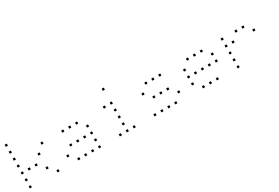

<svg xmlns="http://www.w3.org/2000/svg" viewBox="56 -1550 3487 2400"><g transform="rotate(-30 1800.0 -350.0)"><path d="M36 -665Q35 -665 35 -665Q35 -665 35 -664V-636Q35 -635 35 -635Q35 -635 36 -635H64Q65 -635 65 -635Q65 -635 65 -636V-664Q65 -665 65 -665Q65 -665 64 -665ZM36 -565Q35 -565 35 -565Q35 -565 35 -564V-536Q35 -535 35 -535Q35 -535 36 -535H64Q65 -535 65 -535Q65 -535 65 -536V-564Q65 -565 65 -565Q65 -565 64 -565ZM36 -465Q35 -465 35 -465Q35 -465 35 -464V-436Q35 -435 35 -435Q35 -435 36 -435H64Q65 -435 65 -435Q65 -435 65 -436V-464Q65 -465 65 -465Q65 -465 64 -465ZM436 -465Q435 -465 435 -465Q435 -465 435 -464V-436Q435 -435 435 -435Q435 -435 436 -435H464Q465 -435 465 -435Q465 -435 465 -436V-464Q465 -465 465 -465Q465 -465 464 -465ZM36 -365Q35 -365 35 -365Q35 -365 35 -364V-336Q35 -335 35 -335Q35 -335 36 -335H64Q65 -335 65 -335Q65 -335 65 -336V-364Q65 -365 65 -365Q65 -365 64 -365ZM336 -365Q335 -365 335 -365Q335 -365 335 -364V-336Q335 -335 335 -335Q335 -335 336 -335H364Q365 -335 365 -335Q365 -335 365 -336V-364Q365 -365 365 -365Q365 -365 364 -365ZM36 -265Q35 -265 35 -265Q35 -265 35 -264V-236Q35 -235 35 -235Q35 -235 36 -235H64Q65 -235 65 -235Q65 -235 65 -236V-264Q65 -265 65 -265Q65 -265 64 -265ZM136 -265Q135 -265 135 -265Q135 -265 135 -264V-236Q135 -235 135 -235Q135 -235 136 -235H164Q165 -235 165 -235Q165 -235 165 -236V-264Q165 -265 165 -265Q165 -265 164 -265ZM236 -265Q235 -265 235 -265Q235 -265 235 -264V-236Q235 -235 235 -235Q235 -235 236 -235H264Q265 -235 265 -235Q265 -235 265 -236V-264Q265 -265 265 -265Q265 -265 264 -265ZM36 -165Q35 -165 35 -165Q35 -165 35 -164V-136Q35 -135 35 -135Q35 -135 36 -135H64Q65 -135 65 -135Q65 -135 65 -136V-164Q65 -165 65 -165Q65 -165 64 -165ZM336 -165Q335 -165 335 -165Q335 -165 335 -164V-136Q335 -135 335 -135Q335 -135 336 -135H364Q365 -135 365 -135Q365 -135 365 -136V-164Q365 -165 365 -165Q365 -165 364 -165ZM36 -65Q35 -65 35 -65Q35 -65 35 -64V-36Q35 -35 35 -35Q35 -35 36 -35H64Q65 -35 65 -35Q65 -35 65 -36V-64Q65 -65 65 -65Q65 -65 64 -65ZM436 -65Q435 -65 435 -65Q435 -65 435 -64V-36Q435 -35 435 -35Q435 -35 436 -35H464Q465 -35 465 -35Q465 -35 465 -36V-64Q465 -65 465 -65Q465 -65 464 -65Z M736 -465Q735 -465 735 -465Q735 -465 735 -464V-436Q735 -435 735 -435Q735 -435 736 -435H764Q765 -435 765 -435Q765 -435 765 -436V-464Q765 -465 765 -465Q765 -465 764 -465ZM836 -465Q835 -465 835 -465Q835 -465 835 -464V-436Q835 -435 835 -435Q835 -435 836 -435H864Q865 -435 865 -435Q865 -435 865 -436V-464Q865 -465 865 -465Q865 -465 864 -465ZM936 -465Q935 -465 935 -465Q935 -465 935 -464V-436Q935 -435 935 -435Q935 -435 936 -435H964Q965 -435 965 -435Q965 -435 965 -436V-464Q965 -465 965 -465Q965 -465 964 -465ZM1036 -365Q1035 -365 1035 -365Q1035 -365 1035 -364V-336Q1035 -335 1035 -335Q1035 -335 1036 -335H1064Q1065 -335 1065 -335Q1065 -335 1065 -336V-364Q1065 -365 1065 -365Q1065 -365 1064 -365ZM736 -265Q735 -265 735 -265Q735 -265 735 -264V-236Q735 -235 735 -235Q735 -235 736 -235H764Q765 -235 765 -235Q765 -235 765 -236V-264Q765 -265 765 -265Q765 -265 764 -265ZM836 -265Q835 -265 835 -265Q835 -265 835 -264V-236Q835 -235 835 -235Q835 -235 836 -235H864Q865 -235 865 -235Q865 -235 865 -236V-264Q865 -265 865 -265Q865 -265 864 -265ZM936 -265Q935 -265 935 -265Q935 -265 935 -264V-236Q935 -235 935 -235Q935 -235 936 -235H964Q965 -235 965 -235Q965 -235 965 -236V-264Q965 -265 965 -265Q965 -265 964 -265ZM1036 -265Q1035 -265 1035 -265Q1035 -265 1035 -264V-236Q1035 -235 1035 -235Q1035 -235 1036 -235H1064Q1065 -235 1065 -235Q1065 -235 1065 -236V-264Q1065 -265 1065 -265Q1065 -265 1064 -265ZM636 -165Q635 -165 635 -165Q635 -165 635 -164V-136Q635 -135 635 -135Q635 -135 636 -135H664Q665 -135 665 -135Q665 -135 665 -136V-164Q665 -165 665 -165Q665 -165 664 -165ZM1036 -165Q1035 -165 1035 -165Q1035 -165 1035 -164V-136Q1035 -135 1035 -135Q1035 -135 1036 -135H1064Q1065 -135 1065 -135Q1065 -135 1065 -136V-164Q1065 -165 1065 -165Q1065 -165 1064 -165ZM736 -65Q735 -65 735 -65Q735 -65 735 -64V-36Q735 -35 735 -35Q735 -35 736 -35H764Q765 -35 765 -35Q765 -35 765 -36V-64Q765 -65 765 -65Q765 -65 764 -65ZM836 -65Q835 -65 835 -65Q835 -65 835 -64V-36Q835 -35 835 -35Q835 -35 836 -35H864Q865 -35 865 -35Q865 -35 865 -36V-64Q865 -65 865 -65Q865 -65 864 -65ZM936 -65Q935 -65 935 -65Q935 -65 935 -64V-36Q935 -35 935 -35Q935 -35 936 -35H964Q965 -35 965 -35Q965 -35 965 -36V-64Q965 -65 965 -65Q965 -65 964 -65ZM1036 -65Q1035 -65 1035 -65Q1035 -65 1035 -64V-36Q1035 -35 1035 -35Q1035 -35 1036 -35H1064Q1065 -35 1065 -35Q1065 -35 1065 -36V-64Q1065 -65 1065 -65Q1065 -65 1064 -65Z M1436 -665Q1435 -665 1435 -665Q1435 -665 1435 -664V-636Q1435 -635 1435 -635Q1435 -635 1436 -635H1464Q1465 -635 1465 -635Q1465 -635 1465 -636V-664Q1465 -665 1465 -665Q1465 -665 1464 -665ZM1336 -465Q1335 -465 1335 -465Q1335 -465 1335 -464V-436Q1335 -435 1335 -435Q1335 -435 1336 -435H1364Q1365 -435 1365 -435Q1365 -435 1365 -436V-464Q1365 -465 1365 -465Q1365 -465 1364 -465ZM1436 -465Q1435 -465 1435 -465Q1435 -465 1435 -464V-436Q1435 -435 1435 -435Q1435 -435 1436 -435H1464Q1465 -435 1465 -435Q1465 -435 1465 -436V-464Q1465 -465 1465 -465Q1465 -465 1464 -465ZM1436 -365Q1435 -365 1435 -365Q1435 -365 1435 -364V-336Q1435 -335 1435 -335Q1435 -335 1436 -335H1464Q1465 -335 1465 -335Q1465 -335 1465 -336V-364Q1465 -365 1465 -365Q1465 -365 1464 -365ZM1436 -265Q1435 -265 1435 -265Q1435 -265 1435 -264V-236Q1435 -235 1435 -235Q1435 -235 1436 -235H1464Q1465 -235 1465 -235Q1465 -235 1465 -236V-264Q1465 -265 1465 -265Q1465 -265 1464 -265ZM1436 -165Q1435 -165 1435 -165Q1435 -165 1435 -164V-136Q1435 -135 1435 -135Q1435 -135 1436 -135H1464Q1465 -135 1465 -135Q1465 -135 1465 -136V-164Q1465 -165 1465 -165Q1465 -165 1464 -165ZM1336 -65Q1335 -65 1335 -65Q1335 -65 1335 -64V-36Q1335 -35 1335 -35Q1335 -35 1336 -35H1364Q1365 -35 1365 -35Q1365 -35 1365 -36V-64Q1365 -65 1365 -65Q1365 -65 1364 -65ZM1436 -65Q1435 -65 1435 -65Q1435 -65 1435 -64V-36Q1435 -35 1435 -35Q1435 -35 1436 -35H1464Q1465 -35 1465 -35Q1465 -35 1465 -36V-64Q1465 -65 1465 -65Q1465 -65 1464 -65ZM1536 -65Q1535 -65 1535 -65Q1535 -65 1535 -64V-36Q1535 -35 1535 -35Q1535 -35 1536 -35H1564Q1565 -35 1565 -35Q1565 -35 1565 -36V-64Q1565 -65 1565 -65Q1565 -65 1564 -65Z M1936 -465Q1935 -465 1935 -465Q1935 -465 1935 -464V-436Q1935 -435 1935 -435Q1935 -435 1936 -435H1964Q1965 -435 1965 -435Q1965 -435 1965 -436V-464Q1965 -465 1965 -465Q1965 -465 1964 -465ZM2036 -465Q2035 -465 2035 -465Q2035 -465 2035 -464V-436Q2035 -435 2035 -435Q2035 -435 2036 -435H2064Q2065 -435 2065 -435Q2065 -435 2065 -436V-464Q2065 -465 2065 -465Q2065 -465 2064 -465ZM2136 -465Q2135 -465 2135 -465Q2135 -465 2135 -464V-436Q2135 -435 2135 -435Q2135 -435 2136 -435H2164Q2165 -435 2165 -435Q2165 -435 2165 -436V-464Q2165 -465 2165 -465Q2165 -465 2164 -465ZM1836 -365Q1835 -365 1835 -365Q1835 -365 1835 -364V-336Q1835 -335 1835 -335Q1835 -335 1836 -335H1864Q1865 -335 1865 -335Q1865 -335 1865 -336V-364Q1865 -365 1865 -365Q1865 -365 1864 -365ZM1936 -265Q1935 -265 1935 -265Q1935 -265 1935 -264V-236Q1935 -235 1935 -235Q1935 -235 1936 -235H1964Q1965 -235 1965 -235Q1965 -235 1965 -236V-264Q1965 -265 1965 -265Q1965 -265 1964 -265ZM2036 -265Q2035 -265 2035 -265Q2035 -265 2035 -264V-236Q2035 -235 2035 -235Q2035 -235 2036 -235H2064Q2065 -235 2065 -235Q2065 -235 2065 -236V-264Q2065 -265 2065 -265Q2065 -265 2064 -265ZM2136 -265Q2135 -265 2135 -265Q2135 -265 2135 -264V-236Q2135 -235 2135 -235Q2135 -235 2136 -235H2164Q2165 -235 2165 -235Q2165 -235 2165 -236V-264Q2165 -265 2165 -265Q2165 -265 2164 -265ZM2236 -165Q2235 -165 2235 -165Q2235 -165 2235 -164V-136Q2235 -135 2235 -135Q2235 -135 2236 -135H2264Q2265 -135 2265 -135Q2265 -135 2265 -136V-164Q2265 -165 2265 -165Q2265 -165 2264 -165ZM1836 -65Q1835 -65 1835 -65Q1835 -65 1835 -64V-36Q1835 -35 1835 -35Q1835 -35 1836 -35H1864Q1865 -35 1865 -35Q1865 -35 1865 -36V-64Q1865 -65 1865 -65Q1865 -65 1864 -65ZM1936 -65Q1935 -65 1935 -65Q1935 -65 1935 -64V-36Q1935 -35 1935 -35Q1935 -35 1936 -35H1964Q1965 -35 1965 -35Q1965 -35 1965 -36V-64Q1965 -65 1965 -65Q1965 -65 1964 -65ZM2036 -65Q2035 -65 2035 -65Q2035 -65 2035 -64V-36Q2035 -35 2035 -35Q2035 -35 2036 -35H2064Q2065 -35 2065 -35Q2065 -35 2065 -36V-64Q2065 -65 2065 -65Q2065 -65 2064 -65ZM2136 -65Q2135 -65 2135 -65Q2135 -65 2135 -64V-36Q2135 -35 2135 -35Q2135 -35 2136 -35H2164Q2165 -35 2165 -35Q2165 -35 2165 -36V-64Q2165 -65 2165 -65Q2165 -65 2164 -65Z M2536 -465Q2535 -465 2535 -465Q2535 -465 2535 -464V-436Q2535 -435 2535 -435Q2535 -435 2536 -435H2564Q2565 -435 2565 -435Q2565 -435 2565 -436V-464Q2565 -465 2565 -465Q2565 -465 2564 -465ZM2636 -465Q2635 -465 2635 -465Q2635 -465 2635 -464V-436Q2635 -435 2635 -435Q2635 -435 2636 -435H2664Q2665 -435 2665 -435Q2665 -435 2665 -436V-464Q2665 -465 2665 -465Q2665 -465 2664 -465ZM2736 -465Q2735 -465 2735 -465Q2735 -465 2735 -464V-436Q2735 -435 2735 -435Q2735 -435 2736 -435H2764Q2765 -435 2765 -435Q2765 -435 2765 -436V-464Q2765 -465 2765 -465Q2765 -465 2764 -465ZM2436 -365Q2435 -365 2435 -365Q2435 -365 2435 -364V-336Q2435 -335 2435 -335Q2435 -335 2436 -335H2464Q2465 -335 2465 -335Q2465 -335 2465 -336V-364Q2465 -365 2465 -365Q2465 -365 2464 -365ZM2836 -365Q2835 -365 2835 -365Q2835 -365 2835 -364V-336Q2835 -335 2835 -335Q2835 -335 2836 -335H2864Q2865 -335 2865 -335Q2865 -335 2865 -336V-364Q2865 -365 2865 -365Q2865 -365 2864 -365ZM2436 -265Q2435 -265 2435 -265Q2435 -265 2435 -264V-236Q2435 -235 2435 -235Q2435 -235 2436 -235H2464Q2465 -235 2465 -235Q2465 -235 2465 -236V-264Q2465 -265 2465 -265Q2465 -265 2464 -265ZM2536 -265Q2535 -265 2535 -265Q2535 -265 2535 -264V-236Q2535 -235 2535 -235Q2535 -235 2536 -235H2564Q2565 -235 2565 -235Q2565 -235 2565 -236V-264Q2565 -265 2565 -265Q2565 -265 2564 -265ZM2636 -265Q2635 -265 2635 -265Q2635 -265 2635 -264V-236Q2635 -235 2635 -235Q2635 -235 2636 -235H2664Q2665 -235 2665 -235Q2665 -235 2665 -236V-264Q2665 -265 2665 -265Q2665 -265 2664 -265ZM2736 -265Q2735 -265 2735 -265Q2735 -265 2735 -264V-236Q2735 -235 2735 -235Q2735 -235 2736 -235H2764Q2765 -235 2765 -235Q2765 -235 2765 -236V-264Q2765 -265 2765 -265Q2765 -265 2764 -265ZM2836 -265Q2835 -265 2835 -265Q2835 -265 2835 -264V-236Q2835 -235 2835 -235Q2835 -235 2836 -235H2864Q2865 -235 2865 -235Q2865 -235 2865 -236V-264Q2865 -265 2865 -265Q2865 -265 2864 -265ZM2436 -165Q2435 -165 2435 -165Q2435 -165 2435 -164V-136Q2435 -135 2435 -135Q2435 -135 2436 -135H2464Q2465 -135 2465 -135Q2465 -135 2465 -136V-164Q2465 -165 2465 -165Q2465 -165 2464 -165ZM2536 -65Q2535 -65 2535 -65Q2535 -65 2535 -64V-36Q2535 -35 2535 -35Q2535 -35 2536 -35H2564Q2565 -35 2565 -35Q2565 -35 2565 -36V-64Q2565 -65 2565 -65Q2565 -65 2564 -65ZM2636 -65Q2635 -65 2635 -65Q2635 -65 2635 -64V-36Q2635 -35 2635 -35Q2635 -35 2636 -35H2664Q2665 -35 2665 -35Q2665 -35 2665 -36V-64Q2665 -65 2665 -65Q2665 -65 2664 -65ZM2736 -65Q2735 -65 2735 -65Q2735 -65 2735 -64V-36Q2735 -35 2735 -35Q2735 -35 2736 -35H2764Q2765 -35 2765 -35Q2765 -35 2765 -36V-64Q2765 -65 2765 -65Q2765 -65 2764 -65Z M3036 -465Q3035 -465 3035 -465Q3035 -465 3035 -464V-436Q3035 -435 3035 -435Q3035 -435 3036 -435H3064Q3065 -435 3065 -435Q3065 -435 3065 -436V-464Q3065 -465 3065 -465Q3065 -465 3064 -465ZM3236 -465Q3235 -465 3235 -465Q3235 -465 3235 -464V-436Q3235 -435 3235 -435Q3235 -435 3236 -435H3264Q3265 -435 3265 -435Q3265 -435 3265 -436V-464Q3265 -465 3265 -465Q3265 -465 3264 -465ZM3336 -465Q3335 -465 3335 -465Q3335 -465 3335 -464V-436Q3335 -435 3335 -435Q3335 -435 3336 -435H3364Q3365 -435 3365 -435Q3365 -435 3365 -436V-464Q3365 -465 3365 -465Q3365 -465 3364 -465ZM3036 -365Q3035 -365 3035 -365Q3035 -365 3035 -364V-336Q3035 -335 3035 -335Q3035 -335 3036 -335H3064Q3065 -335 3065 -335Q3065 -335 3065 -336V-364Q3065 -365 3065 -365Q3065 -365 3064 -365ZM3136 -365Q3135 -365 3135 -365Q3135 -365 3135 -364V-336Q3135 -335 3135 -335Q3135 -335 3136 -335H3164Q3165 -335 3165 -335Q3165 -335 3165 -336V-364Q3165 -365 3165 -365Q3165 -365 3164 -365ZM3436 -365Q3435 -365 3435 -365Q3435 -365 3435 -364V-336Q3435 -335 3435 -335Q3435 -335 3436 -335H3464Q3465 -335 3465 -335Q3465 -335 3465 -336V-364Q3465 -365 3465 -365Q3465 -365 3464 -365ZM3036 -265Q3035 -265 3035 -265Q3035 -265 3035 -264V-236Q3035 -235 3035 -235Q3035 -235 3036 -235H3064Q3065 -235 3065 -235Q3065 -235 3065 -236V-264Q3065 -265 3065 -265Q3065 -265 3064 -265ZM3036 -165Q3035 -165 3035 -165Q3035 -165 3035 -164V-136Q3035 -135 3035 -135Q3035 -135 3036 -135H3064Q3065 -135 3065 -135Q3065 -135 3065 -136V-164Q3065 -165 3065 -165Q3065 -165 3064 -165ZM3036 -65Q3035 -65 3035 -65Q3035 -65 3035 -64V-36Q3035 -35 3035 -35Q3035 -35 3036 -35H3064Q3065 -35 3065 -35Q3065 -35 3065 -36V-64Q3065 -65 3065 -65Q3065 -65 3064 -65Z"/></g></svg>

Font: Doto Black Thin
Style: Regular
Weight: 250
Monospace: yes
Version: Version 1.000